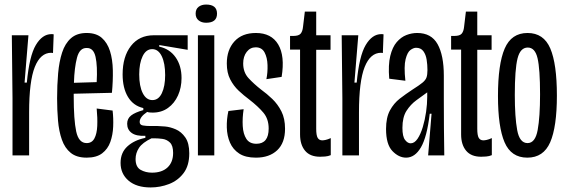

<svg xmlns="http://www.w3.org/2000/svg" viewBox="-20 -683 2491 844"><path d="M35 0V-250L32 -528H105L88 -320H98Q109 -437 137.5 -485Q166 -533 206 -533Q213 -533 216 -532L213 -450Q210 -451 205 -451Q158 -451 133 -388.5Q108 -326 108 -189V0Z M361 10Q317 10 291 -11Q265 -32 252 -69Q239 -106 235 -153Q231 -200 231 -251Q231 -309 235.5 -360.5Q240 -412 253 -452Q266 -492 292 -515Q318 -538 361 -538Q403 -538 427.5 -516.5Q452 -495 463.5 -458.5Q475 -422 476 -374.5Q477 -327 472 -275L304 -271Q304 -267 304 -261Q304 -156 315 -105Q326 -54 361 -54Q384 -54 395 -74.5Q406 -95 407.5 -129.5Q409 -164 405 -206L475 -197Q479 -163 477.5 -126.5Q476 -90 465 -59Q454 -28 429 -9Q404 10 361 10ZM361 -472Q330 -473 318.5 -429.5Q307 -386 305 -319L405 -322Q409 -393 400 -433Q391 -473 361 -472Z M642 141Q580 141 545 111Q510 81 510 33Q510 -12 540 -39.5Q570 -67 619 -77V-86Q579 -84 559 -98.5Q539 -113 539 -139Q539 -162 556.5 -175.5Q574 -189 610 -199V-208Q566 -218 542.5 -257Q519 -296 519 -356Q519 -434 555.5 -481Q592 -528 656 -528H805V-464L680 -485V-478Q726 -468 752 -431Q778 -394 778 -340Q778 -298 762.5 -263.5Q747 -229 718.5 -208.5Q690 -188 651 -188Q647 -188 639.5 -188.5Q632 -189 627 -191Q594 -169 594 -147Q594 -134 608 -131.5Q622 -129 641 -129H673Q683 -129 705.5 -127Q728 -125 752.5 -114.5Q777 -104 794.5 -79Q812 -54 812 -9Q812 45 787 78Q762 111 723 126Q684 141 642 141ZM650 -243Q677 -243 691.5 -273.5Q706 -304 706 -353Q706 -405 691 -436Q676 -467 649 -467Q622 -467 607 -436Q592 -405 592 -356Q592 -304 607.5 -273.5Q623 -243 650 -243ZM648 76Q692 76 716.5 53Q741 30 741 -11Q741 -43 727 -56.5Q713 -70 694 -72.5Q675 -75 659 -75H646Q606 -56 591 -33Q576 -10 576 16Q576 51 598 63.5Q620 76 648 76Z M850 0V-528H922V0ZM886 -583Q866 -583 853 -593.5Q840 -604 840 -623Q840 -643 853 -653Q866 -663 886 -663Q934 -663 934 -623Q934 -583 886 -583Z M1105 10Q1059 10 1031.5 -8Q1004 -26 991 -56Q978 -86 977 -122.5Q976 -159 984 -195L1051 -203Q1045 -164 1047 -129Q1049 -94 1063 -72.5Q1077 -51 1107 -51Q1161 -51 1161 -118Q1161 -160 1138 -187.5Q1115 -215 1075 -246Q1052 -263 1029.5 -284Q1007 -305 992 -334Q977 -363 977 -404Q977 -464 1010.5 -501Q1044 -538 1105 -538Q1173 -538 1203 -487.5Q1233 -437 1218 -345L1151 -335Q1157 -364 1156 -397Q1155 -430 1143 -452.5Q1131 -475 1104 -475Q1080 -475 1064.5 -455Q1049 -435 1049 -404Q1049 -365 1072.5 -339.5Q1096 -314 1128 -289Q1153 -271 1177 -248Q1201 -225 1217 -193.5Q1233 -162 1233 -117Q1233 -55 1198.5 -22.5Q1164 10 1105 10Z M1387 6Q1343 6 1321 -20.5Q1299 -47 1299 -92V-465H1255V-525H1269Q1293 -525 1301.5 -535Q1310 -545 1312 -565L1320 -632H1370V-528H1433V-464H1370V-117Q1370 -88 1376.5 -77Q1383 -66 1397 -66Q1402 -66 1411.5 -68Q1421 -70 1434 -76V-1Q1422 4 1409 5Q1396 6 1387 6Z M1485 0V-250L1482 -528H1555L1538 -320H1548Q1559 -437 1587.5 -485Q1616 -533 1656 -533Q1663 -533 1666 -532L1663 -450Q1660 -451 1655 -451Q1608 -451 1583 -388.5Q1558 -326 1558 -189V0Z M1765 10Q1733 10 1705 -19Q1677 -48 1677 -116Q1677 -166 1694 -197.5Q1711 -229 1737.5 -249.5Q1764 -270 1793 -289Q1823 -308 1837 -319.5Q1851 -331 1855 -343Q1859 -355 1859 -375Q1859 -398 1855.5 -420.5Q1852 -443 1841 -458Q1830 -473 1809 -473Q1798 -473 1784.5 -463.5Q1771 -454 1763 -423Q1755 -392 1762 -328L1691 -337Q1686 -398 1695.5 -437Q1705 -476 1724 -498Q1743 -520 1766.5 -529Q1790 -538 1814 -538Q1876 -538 1903.5 -489Q1931 -440 1931 -350V-241Q1931 -181 1931.5 -120.5Q1932 -60 1933 0H1862Q1866 -46 1869.5 -91.5Q1873 -137 1877 -183H1869Q1857 -81 1830.5 -35.5Q1804 10 1765 10ZM1785 -53Q1802 -53 1815.5 -73Q1829 -93 1838.5 -124.5Q1848 -156 1853 -191Q1858 -226 1858 -257V-277Q1836 -261 1810.5 -242.5Q1785 -224 1767 -196Q1749 -168 1749 -121Q1749 -83 1760.5 -68Q1772 -53 1785 -53Z M2095 6Q2051 6 2029 -20.5Q2007 -47 2007 -92V-465H1963V-525H1977Q2001 -525 2009.5 -535Q2018 -545 2020 -565L2028 -632H2078V-528H2141V-464H2078V-117Q2078 -88 2084.5 -77Q2091 -66 2105 -66Q2110 -66 2119.5 -68Q2129 -70 2142 -76V-1Q2130 4 2117 5Q2104 6 2095 6Z M2298 10Q2227 10 2198 -57.5Q2169 -125 2169 -261Q2169 -401 2198.5 -469.5Q2228 -538 2299 -538Q2370 -538 2399 -470Q2428 -402 2428 -263Q2428 -125 2398.5 -57.5Q2369 10 2298 10ZM2299 -54Q2333 -54 2343.5 -111.5Q2354 -169 2354 -268Q2354 -380 2343 -427Q2332 -474 2300 -474Q2267 -474 2255 -426Q2243 -378 2243 -266Q2243 -168 2253.5 -111Q2264 -54 2299 -54Z"/></svg>

Font: Bricolage Grotesque 48pt Condensed Light
Style: Regular
Weight: 300
Width: 3
Designer: Mathieu Triay
Foundry: Atelier Triay
Version: Version 1.000; ttfautohint (v1.8.4.7-5d5b);gftools[0.9.32]